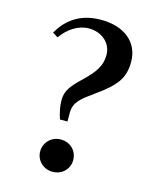

<svg xmlns="http://www.w3.org/2000/svg" viewBox="-116 -843 761 937"><g transform="rotate(15 264.5 -374.0)"><path d="M239 -148C193 -148 156 -112 156 -66C156 -21 193 15 239 15C288 15 323 -21 323 -66C323 -112 288 -148 239 -148ZM347 -603C347 -550 322 -513 268 -461C213 -409 192 -381 192 -335C192 -305 197 -280 209 -241H247V-285C247 -341 283 -365 341 -407C440 -477 472 -521 472 -602C472 -700 397 -763 278 -763C160 -763 100 -700 67 -642L94 -625C127 -673 178 -707 232 -707C293 -707 347 -667 347 -603Z"/></g></svg>

Font: GenRyuMin2 TW B
Style: Regular
Weight: 700
Version: Version 2.100;PS 2.1;hotconv 16.6.51;makeotf.lib2.5.65220 DE